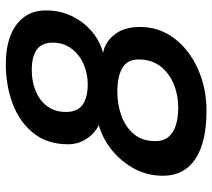

<svg xmlns="http://www.w3.org/2000/svg" viewBox="-55 -672 732 662"><g transform="rotate(-90 311.0 -341.0)"><path d="M260 5Q151 5 93.5 -33.8Q36 -72.5 36 -145Q36 -199.5 60.8 -244.8Q85.5 -290 125.2 -321.8Q165 -353.5 211 -366.5Q196.5 -372.5 181 -387.2Q165.5 -402 155 -423.8Q144.5 -445.5 144.5 -472Q144.5 -542.5 181.8 -590.2Q219 -638 282.2 -662.5Q345.5 -687 422 -687Q477 -687 518.2 -671.2Q559.5 -655.5 582.8 -624.5Q606 -593.5 606 -547.5Q606 -500.5 586.8 -460Q567.5 -419.5 534.2 -391Q501 -362.5 459.5 -351.5Q495.5 -345.5 522.2 -312.8Q549 -280 549 -225Q549 -173 525.8 -131Q502.5 -89 462 -58.5Q421.5 -28 369.5 -11.5Q317.5 5 260 5ZM268.5 -92.5Q315 -92.5 353.2 -108.5Q391.5 -124.5 414.2 -155Q437 -185.5 437 -228.5Q437 -269 406.8 -285.8Q376.5 -302.5 326.5 -302.5Q282.5 -302.5 243.2 -288.5Q204 -274.5 179.8 -245.5Q155.5 -216.5 155.5 -171.5Q155.5 -141.5 171.5 -124.2Q187.5 -107 213.2 -99.8Q239 -92.5 268.5 -92.5ZM351.5 -404.5Q389 -404.5 421.8 -419.2Q454.5 -434 474.8 -461.2Q495 -488.5 495 -525.5Q495 -563 470.8 -580.2Q446.5 -597.5 400.5 -597.5Q361 -597.5 328.2 -584Q295.5 -570.5 275.8 -544.2Q256 -518 256 -479.5Q256 -440 281 -422.2Q306 -404.5 351.5 -404.5Z"/></g></svg>

Font: Grandstander Thin Medium
Style: Italic
Weight: 500
Italic angle: -15°
Version: Version 1.200